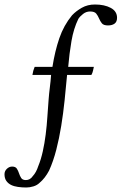

<svg xmlns="http://www.w3.org/2000/svg" viewBox="-68 -692 540 853"><path d="M452 -613Q452 -595 441 -587Q430 -579 412 -579Q392 -579 384.5 -588.5Q377 -598 372 -610Q367 -622 359.5 -631.5Q352 -641 332 -641Q315 -641 301 -630Q287 -619 280 -608Q259 -565 249.5 -509.5Q240 -454 235 -395H349Q347 -386 345 -377Q343 -368 338 -359H230Q225 -304 219 -246Q213 -188 204 -132.5Q195 -77 182 -26.5Q169 24 150 66Q141 83 130.5 96.5Q120 110 108 120Q97 131 80.5 136Q64 141 49 141Q30 141 12 138.5Q-6 136 -19 129.5Q-32 123 -40 111.5Q-48 100 -48 82Q-48 68 -37.5 58Q-27 48 -14 48Q1 48 7 57.5Q13 67 16.5 78Q20 89 26 98.5Q32 108 47 108Q66 108 78 90Q93 74 102 46Q114 17 122 -19Q130 -55 135 -94.5Q140 -134 142.5 -174Q145 -214 148 -250Q150 -277 153.5 -304Q157 -331 159 -359H76Q79 -379 86 -395H165Q176 -465 195.5 -522Q215 -579 252 -624Q270 -643 295.5 -657.5Q321 -672 354 -672Q396 -672 424 -657Q452 -642 452 -613Z"/></svg>

Font: Vermiglione SemiBold
Style: Regular
Weight: 600
Version: Version 1.000